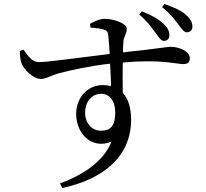

<svg xmlns="http://www.w3.org/2000/svg" viewBox="-20 -864 1040 968"><path d="M682 -791C722 -757 741 -729 761 -703C779 -679 790 -658 806 -658C823 -658 834 -668 834 -686C834 -706 826 -724 802 -746C776 -770 741 -789 695 -807ZM489 -205C443 -205 409 -243 409 -297C409 -348 441 -391 490 -391C533 -391 561 -356 561 -295C561 -230 538 -205 489 -205ZM436 -725C465 -723 488 -720 503 -715C519 -710 524 -704 526 -685C528 -661 531 -628 533 -592C416 -578 215 -550 176 -551C142 -551 124 -579 98 -614L80 -607C80 -587 82 -562 89 -544C100 -513 149 -466 185 -466C214 -466 233 -483 279 -495C336 -510 435 -532 535 -543C538 -500 539 -459 540 -430C528 -433 514 -435 499 -435C417 -435 364 -367 364 -290C364 -189 443 -109 542 -150C504 -53 404 16 282 61L294 84C494 41 641 -70 641 -260C641 -317 628 -365 599 -396C598 -446 598 -501 599 -549C794 -566 867 -541 903 -541C925 -541 937 -548 937 -570C937 -607 881 -628 841 -628C821 -628 771 -618 600 -600C600 -622 601 -640 602 -652C603 -678 619 -694 619 -719C619 -746 554 -769 509 -769C481 -769 454 -755 434 -744ZM797 -828C839 -795 856 -770 876 -745C895 -720 907 -701 922 -701C938 -701 950 -712 950 -729C950 -749 942 -767 918 -789C891 -813 857 -826 809 -844Z"/></svg>

Font: Noto Serif SC Medium
Style: Regular
Weight: 500
Designer: Ryoko NISHIZUKA 西塚涼子 (kana & ideographs); Frank Grießhammer (Latin, Greek & Cyrillic); Wenlong ZHANG 张文龙 (bopomofo); San
Foundry: Adobe Systems Incorporated
Version: Version 1.001;PS 1.001;hotconv 16.6.54;makeotf.lib2.5.65590